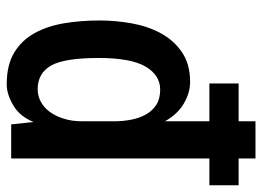

<svg xmlns="http://www.w3.org/2000/svg" viewBox="-122 -644 763 558"><g transform="rotate(90 259.0 -364.5)"><path d="M332 -316Q332 -340 327.5 -364Q323 -388 312.5 -407Q302 -426 284.5 -437.5Q267 -449 240 -449Q198 -449 173 -406.5Q148 -364 148 -270Q148 -171 170 -132Q192 -93 239 -93Q258 -93 275 -102Q292 -111 304.5 -128Q317 -145 324.5 -169Q332 -193 332 -222ZM218 -536Q249 -536 280 -518Q311 -500 332 -463V-726H440V-16H341L334 -81Q318 -41 285.5 -22Q253 -3 225 -3Q168 -3 132 -25Q96 -47 75.5 -84.5Q55 -122 47 -170.5Q39 -219 39 -273Q39 -320 47.5 -367Q56 -414 76.5 -451.5Q97 -489 131.5 -512.5Q166 -536 218 -536ZM518 -592H222V-677H518Z"/></g></svg>

Font: D2Coding ligature
Style: Bold
Weight: 700
Monospace: yes
Designer: Yong-Rak Park; Jeong-Hwan Yoon; Sang-Min Lee;
Foundry: NHN Corporation
Version: Version 1.3.2; Build 20180524